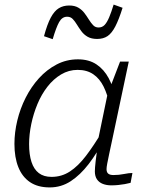

<svg xmlns="http://www.w3.org/2000/svg" viewBox="-20 -806 639 838"><path d="M484 -376 460 -342Q450 -392 432.5 -427.5Q415 -463 387 -482Q359 -501 319 -501Q280 -501 246.5 -481Q213 -461 187 -427.5Q161 -394 143.5 -352Q126 -310 116.5 -264.5Q107 -219 107 -177Q107 -131 117.5 -99Q128 -67 149.5 -50.5Q171 -34 205 -34Q249 -34 285 -57.5Q321 -81 355 -125.5Q389 -170 426 -232L436 -201Q404 -138 367 -90Q330 -42 288.5 -15Q247 12 197 12Q145 12 111 -11Q77 -34 60 -76.5Q43 -119 43 -178Q43 -228 55.5 -280Q68 -332 92 -379.5Q116 -427 150 -464.5Q184 -502 227 -524.5Q270 -547 320 -547Q368 -547 401 -525Q434 -503 454.5 -464.5Q475 -426 484 -376ZM542 -537 470 -197Q462 -160 456.5 -134Q451 -108 448 -92Q445 -76 445 -68Q445 -54 452.5 -48Q460 -42 475 -42Q499 -42 521 -46.5Q543 -51 558 -51L550 -8Q539 -5 525 -2.5Q511 0 496 1.5Q481 3 466 3Q445 3 428.5 -3.5Q412 -10 403 -23.5Q394 -37 394 -58Q394 -72 397.5 -103Q401 -134 406 -169L403 -171L451 -403L456 -412L504 -537ZM404 -636Q379 -636 362.5 -645.5Q346 -655 335 -670Q324 -685 315.5 -699Q307 -713 297.5 -723Q288 -733 273 -733Q251 -733 238 -709.5Q225 -686 210 -635L172 -648Q186 -700 201.5 -729Q217 -758 236.5 -770Q256 -782 282 -782Q306 -782 322 -772.5Q338 -763 348.5 -749Q359 -735 368 -720.5Q377 -706 386.5 -696Q396 -686 410 -686Q426 -686 436.5 -697Q447 -708 456.5 -730.5Q466 -753 476 -786L515 -772Q499 -721 483.5 -691Q468 -661 449.5 -648.5Q431 -636 404 -636Z"/></svg>

Font: Roboto Serif ExtraLight
Style: Italic
Weight: 250
Italic angle: -10°
Designer: Greg Gazdowicz
Foundry: Commercial Type
Version: Version 1.008